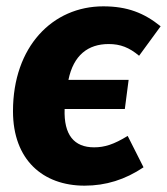

<svg xmlns="http://www.w3.org/2000/svg" viewBox="-20 -569 527 606"><path d="M277 -104C214 -104 181 -143 184 -225H374L386 -317H196C212 -395 258 -430 323 -430C360 -430 388 -419 419 -393L487 -486C435 -528 382 -549 306 -549C146 -549 21 -422 21 -218C21 -65 115 17 247 17C314 17 375 -2 433 -41L383 -140C339 -113 310 -104 277 -104Z"/></svg>

Font: Fira Sans OT
Style: Bold Italic
Weight: 700
Italic angle: -8°
Designer: Carrois Corporate & Edenspiekermann
Foundry: Carrois Corporate GbR & Edenspiekermann AG
Version: Version 2.001